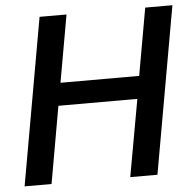

<svg xmlns="http://www.w3.org/2000/svg" viewBox="-51 -751 803 802"><g transform="rotate(-5 350.5 -350.0)"><path d="M20 0 144 -700H257L207 -418H537L587 -700H701L577 0H463L521 -323H190L133 0Z"/></g></svg>

Font: Rethink Sans SemiBold
Style: Italic
Weight: 600
Italic angle: -10°
Designer: The Rethink Sans project authors (Hans Thiessen). DM Sans designed by Colophon Foundry.
Foundry: Rethink Communications LLC
Version: Version 1.001